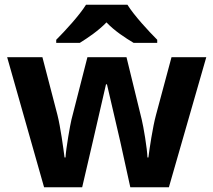

<svg xmlns="http://www.w3.org/2000/svg" viewBox="-20 -852 896 806"><path d="M515 -832H341C313 -787 253 -722 216 -685V-672H315C350 -694 392 -722 427 -758C461 -722 506 -693 541 -672H640V-685C604 -721 543 -787 515 -832ZM485 -257 527 -66H689L846 -612H700L635 -370C621 -319 607 -224 603 -191H599C598 -228 582 -322 575 -350L511 -612H347L280 -350C275 -330 257 -229 255 -191H251C246 -229 234 -319 221 -370L158 -612H10L165 -66H325L369 -255C380 -302 416 -458 425 -498H429C438 -458 475 -302 485 -257Z"/></svg>

Font: Noto Sans Malayalam UI
Style: Bold
Weight: 700
Designer: Jelle Bosma - Monotype Design Team
Foundry: Monotype Imaging Inc.
Version: Version 2.104